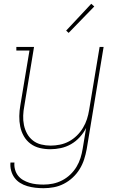

<svg xmlns="http://www.w3.org/2000/svg" viewBox="-20 -777 640 1010"><path d="M209 213Q187 213 165.5 210.5Q144 208 123.5 202Q103 196 85.5 185Q68 174 56 157.5Q44 141 38.5 120Q33 99 35 78H56Q54 96 59 114.5Q64 133 75 147Q86 161 101.5 170Q117 179 134.5 184.5Q152 190 171 192Q190 194 209 194Q234 194 258.5 189Q283 184 306.5 172Q330 160 349.5 141.5Q369 123 382.5 100.5Q396 78 403.5 54Q411 30 415 5L433 -104Q420 -78 399.5 -55.5Q379 -33 353.5 -18.5Q328 -4 300 2Q272 8 245 8Q216 8 189 1.5Q162 -5 140.5 -21Q119 -37 105.5 -60.5Q92 -84 86.5 -111Q81 -138 81.5 -166.5Q82 -195 87 -223L135 -511H66V-530H159L108 -220Q103 -195 102 -169Q101 -143 106 -119Q111 -95 122.5 -74Q134 -53 153 -38Q172 -23 196.5 -17Q221 -11 246 -11Q270 -11 295 -16Q320 -21 342.5 -33Q365 -45 384 -63.5Q403 -82 416.5 -104.5Q430 -127 437.5 -150.5Q445 -174 449 -199L504 -530H525L436 8Q431 35 422.5 61.5Q414 88 399 112.5Q384 137 362.5 157Q341 177 315.5 190Q290 203 263 208Q236 213 209 213ZM341 -604 328 -616 460 -757 476 -743Z"/></svg>

Font: Iosevka Curly Slab ThEx
Style: Italic
Weight: 100
Width: 7
Italic angle: -9°
Monospace: yes
Designer: Belleve Invis
Foundry: Belleve Invis
Version: Version 11.1.0; ttfautohint (v1.8.3)